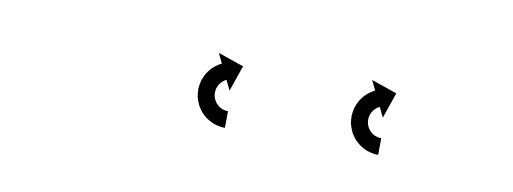

<svg xmlns="http://www.w3.org/2000/svg" viewBox="-26 -659 607 227"><g transform="rotate(10 277.0 -545.0)"><path d="M429.9 -502C430.3 -502 430.6 -502 430.9 -502L431.1 -522C430.8 -522 430.6 -522 430.3 -522C430.3 -522 430.4 -522 430.4 -522C430.5 -522 430.5 -522 430.5 -522C429.9 -522 429.3 -522 428.6 -522.1C428.6 -522.1 428.7 -522.1 428.8 -522.1C428.9 -522.1 429 -522.1 429 -522.1C428 -522.2 427 -522.4 426.1 -522.6C426.1 -522.6 426.2 -522.6 426.3 -522.5C426.4 -522.5 426.6 -522.5 426.6 -522.5C425.3 -522.8 424.1 -523.2 422.9 -523.7C422.9 -523.7 423.1 -523.7 423.2 -523.6C423.4 -523.5 423.5 -523.5 423.5 -523.5C422.1 -524.1 420.8 -524.9 419.6 -525.7C419.6 -525.7 419.7 -525.6 419.9 -525.5C420 -525.4 420.1 -525.3 420.1 -525.3C418.8 -526.4 417.6 -527.5 416.4 -528.7C416.4 -528.7 416.5 -528.6 416.7 -528.4C416.8 -528.3 416.9 -528.1 416.9 -528.1C415.8 -529.6 414.8 -531.1 413.9 -532.6C413.9 -532.6 414 -532.5 414.1 -532.3C414.2 -532.1 414.3 -531.9 414.3 -531.9C413.5 -533.6 412.8 -535.4 412.4 -537.2C412.4 -537.2 412.4 -537 412.4 -536.8C412.5 -536.6 412.5 -536.4 412.5 -536.4C412.2 -538.2 412 -540.1 412 -541.9C412 -541.9 412 -541.7 412 -541.5C412 -541.3 412 -541.1 412 -541.1C412.1 -542.9 412.4 -544.7 412.8 -546.5C412.8 -546.5 412.7 -546.3 412.7 -546.1C412.6 -545.9 412.6 -545.7 412.6 -545.7C413.1 -547.3 413.7 -548.9 414.5 -550.4C414.5 -550.4 414.4 -550.3 414.3 -550.1C414.2 -549.9 414.1 -549.8 414.1 -549.8C414.9 -551.1 415.8 -552.3 416.7 -553.5C416.7 -553.5 416.6 -553.4 416.5 -553.3C416.4 -553.2 416.3 -553.1 416.3 -553.1C417.2 -554 418.1 -554.9 419 -555.8C419 -555.8 418.9 -555.7 418.8 -555.6C418.7 -555.5 418.6 -555.4 418.6 -555.4C419.4 -556 420.2 -556.6 421 -557.2C421 -557.2 421 -557.1 420.9 -557.1C420.8 -557 420.7 -557 420.7 -557C421.3 -557.3 421.8 -557.6 422.4 -557.9C422.4 -557.9 422.4 -557.9 422.3 -557.9C422.3 -557.9 422.2 -557.8 422.2 -557.8C422.5 -557.9 422.7 -558.1 422.9 -558.2L428.7 -546.3L439.4 -577.3L408.5 -588L414.2 -576.2C413.9 -576 413.6 -575.9 413.3 -575.7C413.3 -575.7 413.3 -575.7 413.2 -575.7C413.2 -575.7 413.1 -575.6 413.1 -575.6C412.2 -575.2 411.3 -574.7 410.5 -574.1C410.5 -574.1 410.4 -574.1 410.3 -574C410.2 -574 410.1 -573.9 410.1 -573.9C408.8 -573.1 407.5 -572.1 406.3 -571.2C406.3 -571.2 406.2 -571.1 406.1 -571C406 -570.9 405.9 -570.8 405.9 -570.8C404.3 -569.5 402.9 -568 401.5 -566.5C401.5 -566.5 401.4 -566.4 401.3 -566.2C401.2 -566.1 401.1 -566 401.1 -566C399.6 -564.1 398.2 -562.1 396.9 -560C396.9 -560 396.8 -559.8 396.8 -559.7C396.7 -559.5 396.6 -559.3 396.6 -559.3C395.4 -556.9 394.4 -554.4 393.5 -551.8C393.5 -551.8 393.5 -551.6 393.4 -551.4C393.4 -551.2 393.3 -551 393.3 -551C392.7 -548.2 392.2 -545.4 392 -542.5C392 -542.5 392 -542.3 392 -542.1C392 -541.9 392 -541.7 392 -541.7C392 -538.7 392.3 -535.8 392.8 -532.8C392.8 -532.8 392.9 -532.6 392.9 -532.4C393 -532.2 393 -532 393 -532C393.8 -529.1 394.8 -526.3 396.1 -523.6C396.1 -523.6 396.2 -523.4 396.3 -523.2C396.4 -523 396.4 -522.8 396.4 -522.8C397.9 -520.3 399.5 -517.9 401.3 -515.6C401.3 -515.6 401.5 -515.5 401.6 -515.3C401.7 -515.2 401.8 -515 401.8 -515C403.7 -513 405.7 -511.2 407.9 -509.5C407.9 -509.5 408 -509.4 408.2 -509.3C408.3 -509.2 408.5 -509.1 408.5 -509.1C410.5 -507.7 412.6 -506.5 414.8 -505.5C414.8 -505.5 414.9 -505.4 415.1 -505.3C415.2 -505.3 415.4 -505.2 415.4 -505.2C417.3 -504.4 419.2 -503.7 421.2 -503.2C421.2 -503.2 421.3 -503.2 421.5 -503.1C421.6 -503.1 421.7 -503.1 421.7 -503.1C423.2 -502.7 424.8 -502.4 426.4 -502.2C426.4 -502.2 426.5 -502.2 426.5 -502.2C426.6 -502.2 426.7 -502.2 426.7 -502.2C427.7 -502.1 428.7 -502 429.7 -502C429.7 -502 429.8 -502 429.8 -502C429.9 -502 429.9 -502 429.9 -502ZM245.9 -502C246.3 -502 246.6 -502 246.9 -502L247.1 -522C246.8 -522 246.6 -522 246.3 -522C246.3 -522 246.4 -522 246.4 -522C246.5 -522 246.5 -522 246.5 -522C245.9 -522 245.3 -522 244.6 -522.1C244.6 -522.1 244.7 -522.1 244.8 -522.1C244.9 -522.1 245 -522.1 245 -522.1C244 -522.2 243 -522.4 242.1 -522.6C242.1 -522.6 242.2 -522.6 242.3 -522.5C242.4 -522.5 242.6 -522.5 242.6 -522.5C241.3 -522.8 240.1 -523.2 238.9 -523.7C238.9 -523.7 239.1 -523.7 239.2 -523.6C239.4 -523.5 239.5 -523.5 239.5 -523.5C238.1 -524.1 236.8 -524.9 235.6 -525.7C235.6 -525.7 235.7 -525.6 235.9 -525.5C236 -525.4 236.1 -525.3 236.1 -525.3C234.8 -526.4 233.6 -527.5 232.4 -528.7C232.4 -528.7 232.5 -528.6 232.7 -528.4C232.8 -528.3 232.9 -528.1 232.9 -528.1C231.8 -529.6 230.8 -531.1 229.9 -532.6C229.9 -532.6 230 -532.5 230.1 -532.3C230.2 -532.1 230.3 -531.9 230.3 -531.9C229.5 -533.6 228.8 -535.4 228.4 -537.2C228.4 -537.2 228.4 -537 228.4 -536.8C228.5 -536.6 228.5 -536.4 228.5 -536.4C228.2 -538.2 228 -540.1 228 -541.9C228 -541.9 228 -541.7 228 -541.5C228 -541.3 228 -541.1 228 -541.1C228.1 -542.9 228.4 -544.7 228.8 -546.5C228.8 -546.5 228.7 -546.3 228.7 -546.1C228.6 -545.9 228.6 -545.7 228.6 -545.7C229.1 -547.3 229.7 -548.9 230.5 -550.4C230.5 -550.4 230.4 -550.3 230.3 -550.1C230.2 -549.9 230.1 -549.8 230.1 -549.8C230.9 -551.1 231.8 -552.3 232.7 -553.5C232.7 -553.5 232.6 -553.4 232.5 -553.3C232.4 -553.2 232.3 -553.1 232.3 -553.1C233.2 -554 234.1 -554.9 235 -555.8C235 -555.8 234.9 -555.7 234.8 -555.6C234.7 -555.5 234.6 -555.4 234.6 -555.4C235.4 -556 236.2 -556.6 237 -557.2C237 -557.2 237 -557.1 236.9 -557.1C236.8 -557 236.7 -557 236.7 -557C237.3 -557.3 237.8 -557.6 238.4 -557.9C238.4 -557.9 238.4 -557.9 238.3 -557.9C238.3 -557.9 238.2 -557.8 238.2 -557.8C238.5 -557.9 238.7 -558.1 238.9 -558.2L244.7 -546.3L255.4 -577.3L224.5 -588L230.2 -576.2C229.9 -576 229.6 -575.9 229.3 -575.7C229.3 -575.7 229.3 -575.7 229.2 -575.7C229.2 -575.7 229.1 -575.6 229.1 -575.6C228.2 -575.2 227.3 -574.7 226.5 -574.1C226.5 -574.1 226.4 -574.1 226.3 -574C226.2 -574 226.1 -573.9 226.1 -573.9C224.8 -573.1 223.5 -572.1 222.3 -571.2C222.3 -571.2 222.2 -571.1 222.1 -571C222 -570.9 221.9 -570.8 221.9 -570.8C220.3 -569.5 218.9 -568 217.5 -566.5C217.5 -566.5 217.4 -566.4 217.3 -566.2C217.2 -566.1 217.1 -566 217.1 -566C215.6 -564.1 214.2 -562.1 212.9 -560C212.9 -560 212.8 -559.8 212.8 -559.7C212.7 -559.5 212.6 -559.3 212.6 -559.3C211.4 -556.9 210.4 -554.4 209.5 -551.8C209.5 -551.8 209.5 -551.6 209.4 -551.4C209.4 -551.2 209.3 -551 209.3 -551C208.7 -548.2 208.2 -545.4 208 -542.5C208 -542.5 208 -542.3 208 -542.1C208 -541.9 208 -541.7 208 -541.7C208 -538.7 208.3 -535.8 208.8 -532.8C208.8 -532.8 208.9 -532.6 208.9 -532.4C209 -532.2 209 -532 209 -532C209.8 -529.1 210.8 -526.3 212.1 -523.6C212.1 -523.6 212.2 -523.4 212.3 -523.2C212.4 -523 212.4 -522.8 212.4 -522.8C213.9 -520.3 215.5 -517.9 217.3 -515.6C217.3 -515.6 217.5 -515.5 217.6 -515.3C217.7 -515.2 217.8 -515 217.8 -515C219.7 -513 221.7 -511.2 223.9 -509.5C223.9 -509.5 224 -509.4 224.2 -509.3C224.3 -509.2 224.5 -509.1 224.5 -509.1C226.5 -507.7 228.6 -506.5 230.8 -505.5C230.8 -505.5 230.9 -505.4 231.1 -505.3C231.2 -505.3 231.4 -505.2 231.4 -505.2C233.3 -504.4 235.2 -503.7 237.2 -503.2C237.2 -503.2 237.3 -503.2 237.5 -503.1C237.6 -503.1 237.7 -503.1 237.7 -503.1C239.2 -502.7 240.8 -502.4 242.4 -502.2C242.4 -502.2 242.5 -502.2 242.5 -502.2C242.6 -502.2 242.7 -502.2 242.7 -502.2C243.7 -502.1 244.7 -502 245.7 -502C245.7 -502 245.8 -502 245.8 -502C245.9 -502 245.9 -502 245.9 -502Z"/></g></svg>

Font: FRB American Cursive Just Arrows Medium
Style: Italic
Weight: 500
Italic angle: -25°
Version: Version 2.0;Modular Font Editor K font №1